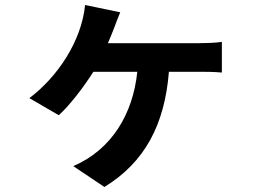

<svg xmlns="http://www.w3.org/2000/svg" viewBox="-20 -647 1040 765"><path d="M459 -598 319 -627C305 -484 210 -341 97 -256L214 -188C255 -224 313 -299 352 -361H527C510 -195 427 -52 272 15L396 98C556 0 636 -149 653 -361H775C795 -361 833 -361 864 -358V-480C837 -476 797 -475 775 -475H410C420 -498 429 -521 436 -539C442 -557 450 -575 459 -598Z"/></svg>

Font: DAIFUKU Sans JP
Style: Bold
Weight: 700
Designer: Original font ‘Source Han Sans JP’ : Ryoko NISHIZUKA  (kana, bopomofo & ideographs); Paul D. Hunt (Latin, Greek & Cyrill
Foundry: Daifuku
Version: Version 1.001